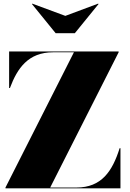

<svg xmlns="http://www.w3.org/2000/svg" viewBox="-20 -1032 714 1052"><path d="M338 -945 157 -1012 155 -1010 285 -850H390L520 -1010L517.5 -1012ZM30 -750V-550H34.5C74.5 -657 134 -745.5 271 -745.5H385L10 -4.5V0H640V-220H635.5C595.5 -93 536 -4.5 399 -4.5H255L630 -745.5V-750Z"/></svg>

Font: Bodoni* 36pt Fatface
Style: Regular
Weight: 900
Version: Version 2.3